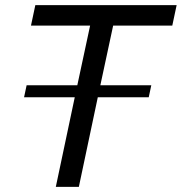

<svg xmlns="http://www.w3.org/2000/svg" viewBox="-20 -730 710 750"><path d="M653 -630H422L372 -397H571L561 -350H362L288 0H198L272 -350H74L84 -397H282L332 -630H101L118 -710H670Z"/></svg>

Font: Raleway-v4020 Medium
Style: Italic
Weight: 500
Italic angle: -12°
Designer: Matt McInerney, Pablo Impallari, Rodrigo Fuenzalida
Foundry: Matt McInerney, Pablo Impallari, Rodrigo Fuenzalida
Version: Version 4.020;PS 004.020;hotconv 1.0.88;makeotf.lib2.5.64775